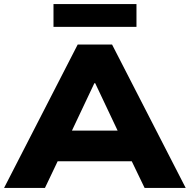

<svg xmlns="http://www.w3.org/2000/svg" viewBox="-32 -924 933 944"><path d="M-12 0 350 -705H519L881 0H679L586 -193L666 -131H202L281 -193L189 0ZM432 -515 300 -236 266 -282H602L568 -236L436 -515ZM231 -792V-904H639V-792Z"/></svg>

Font: Nunito Sans 10pt SemiExpanded Black
Style: Regular
Weight: 900
Width: 6
Designer: Vernon Adams
Foundry: Vernon Adams
Version: Version 3.101;gftools[0.9.27]